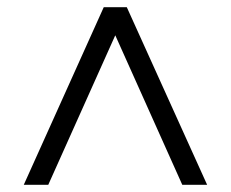

<svg xmlns="http://www.w3.org/2000/svg" viewBox="-20 -655 640 533"><path d="M555 -142H486L300 -557L114 -142H46L268 -635H332Z"/></svg>

Font: Muli-Regular
Style: Regular
Weight: 400
Version: Version 2.000